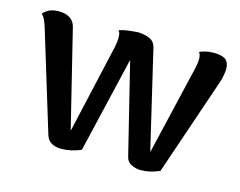

<svg xmlns="http://www.w3.org/2000/svg" viewBox="-80 -646 977 781"><g transform="rotate(15 408.0 -255.5)"><path d="M231 14Q210 14 192.5 5Q175 -4 168 -26L42 -439Q39 -450 32 -468Q25 -486 14 -497Q22 -507 38 -515.5Q54 -524 80 -524Q108 -524 126 -512.5Q144 -501 150 -478L251 -67L336 -441Q338 -451 339.5 -461.5Q341 -472 341 -482Q341 -493 339.5 -500Q338 -507 333 -512Q352 -519 373 -521.5Q394 -524 410 -525Q435 -525 458 -516.5Q481 -508 488 -483L586 -67L674 -441Q676 -452 678 -462Q680 -472 680 -482Q680 -493 678 -500Q676 -507 672 -512Q684 -517 697.5 -520.5Q711 -524 732 -524Q767 -524 782 -512Q797 -500 797 -474Q797 -462 794 -445.5Q791 -429 785 -412L646 -4Q626 5 606.5 9.5Q587 14 567 14Q547 14 528 5Q509 -4 504 -26L410 -408L315 -4Q294 5 273 9.5Q252 14 231 14Z"/></g></svg>

Font: Arima Thin SemiBold
Style: Regular
Weight: 600
Version: Version 1.100